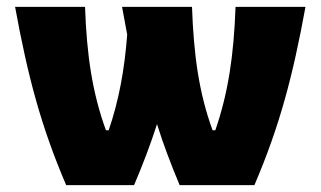

<svg xmlns="http://www.w3.org/2000/svg" viewBox="-20 -540 935 560"><path d="M871 -520H667C662 -380 646 -270 608 -160H600C560 -270 545 -380 540 -520H336C341 -492 346 -465 351 -439C343 -336 327 -248 297 -160H289C249 -270 233 -380 228 -520H24C61 -318 99 -173 173 0H371C397 -61 419 -119 438 -178C456 -120 478 -62 504 0H722C796 -173 834 -318 871 -520Z"/></svg>

Font: Fixel Display Black
Style: Regular
Weight: 900
Designer: AlfaBravo + MacPaw
Foundry: Kyrylo Tkachov, Marchela Mozhyna, Serhii Makarenko, Maria Weinstein, Zakhar Kryvoshyya
Version: Version 1.211